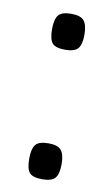

<svg xmlns="http://www.w3.org/2000/svg" viewBox="-66 -542 333 584"><g transform="rotate(10 100.5 -249.5)"><path d="M107 -105Q136 -105 146.5 -92Q157 -79 157 -49Q157 -19 146.5 -6.5Q136 6 107 6Q77 6 67 -6Q57 -18 57 -49Q57 -79 67 -92Q77 -105 107 -105ZM107 -505Q136 -505 146.5 -492Q157 -479 157 -449Q157 -419 146.5 -406.5Q136 -394 107 -394Q77 -394 67 -406Q57 -418 57 -449Q57 -479 67 -492Q77 -505 107 -505Z"/></g></svg>

Font: Changa ExtraLight
Style: Regular
Weight: 275
Designer: Eduardo Rodriguez Tunni
Foundry: Eduardo Rodriguez Tunni
Version: Version 2.002; ttfautohint (v1.5) -l 8 -r 50 -G 200 -x 14 -H